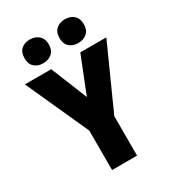

<svg xmlns="http://www.w3.org/2000/svg" viewBox="-221 -1050 1042 1164"><g transform="rotate(-30 300.0 -467.5)"><path d="M213 0V-276L15 -714H199L302 -460L403 -714H585L388 -276V0ZM422 -769Q384 -769 360.5 -790Q337 -811 337 -851Q337 -893 361 -914Q385 -935 422 -935Q459 -935 483 -913.5Q507 -892 507 -851Q507 -811 483 -790Q459 -769 422 -769ZM176 -769Q139 -769 115.5 -790Q92 -811 92 -851Q92 -893 115.5 -914Q139 -935 176 -935Q213 -935 237.5 -913.5Q262 -892 262 -851Q262 -811 237.5 -790Q213 -769 176 -769Z"/></g></svg>

Font: Noto Sans Mono Black
Style: Regular
Weight: 900
Designer: Monotype Design Team
Foundry: Monotype Imaging Inc.
Version: Version 2.014